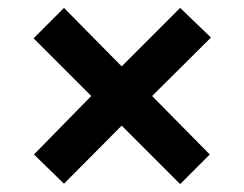

<svg xmlns="http://www.w3.org/2000/svg" viewBox="-20 -568 618 486"><path d="M142 -103 66 -177 211 -325 65 -471 142 -548 288 -400 436 -548 514 -473 365 -325 511 -177 436 -102 288 -250Z"/></svg>

Font: Noto Sans Oriya
Style: Bold
Weight: 700
Designer: Amélie Bonet and Sol Matas
Foundry: Google LLC
Version: Version 2.006; ttfautohint (v1.8.4.7-5d5b)